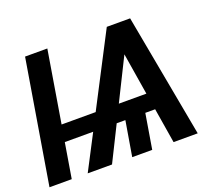

<svg xmlns="http://www.w3.org/2000/svg" viewBox="-121 -896 1205 1065"><g transform="rotate(-20 481.5 -364.0)"><path d="M252 -727.5 182.1 -304.2H383.3L603 -727.5H740.7L875 0H732.4L698.7 -206.1H640.6L606.4 0H488.3L522.9 -206.1H471.7L369.1 0H225.6L333 -206.5H165.5L131.3 0H0L120.6 -727.5ZM520 -304.2H682.6L642.6 -550.8Z"/></g></svg>

Font: Inter Display Semi Bold
Style: Italic
Weight: 600
Italic angle: -9.39999°
Designer: Rasmus Andersson
Foundry: rsms
Version: Version 4.000;git-4fc901f